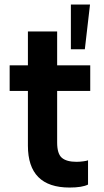

<svg xmlns="http://www.w3.org/2000/svg" viewBox="-20 -820 461 853"><path d="M233.9 -529.8H380.9V-416H233.9V-187Q233.9 -136.7 254.9 -118.9Q275.9 -101.1 319.8 -101.1Q333.5 -101.1 350.1 -103.3Q366.7 -105.5 371.1 -107.9V0Q344.7 13.2 289.1 13.2Q104 13.2 104 -172.9V-416H22.9V-529.8H104V-680.2H233.9ZM294.9 -799.8H379.9L356.9 -601.1H294.9Z"/></svg>

Font: Cooper Hewitt
Style: Semibold
Weight: 709
Designer: Village Type and Design LLC
Foundry: Cooper Hewitt Smithsonian Design Museum
Version: 1.000